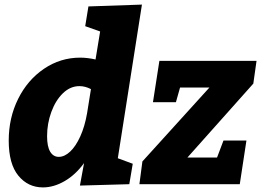

<svg xmlns="http://www.w3.org/2000/svg" viewBox="-20 -802 1140 836"><path d="M598 -782 493 -113 558 -89 543 0 328 6 346 -92Q309 -41 261.5 -13.5Q214 14 167 14Q102 14 60 -37Q18 -88 18 -190Q18 -289 59 -371.5Q100 -454 171.5 -502.5Q243 -551 329 -551Q361 -551 396 -543L416 -665L351 -688L365 -774ZM359 -308 376 -414Q351 -427 326 -427Q286 -427 254 -396Q222 -365 203.5 -314.5Q185 -264 185 -209Q185 -164 198.5 -141.5Q212 -119 236 -119Q261 -119 285.5 -142Q310 -165 329.5 -208Q349 -251 359 -308ZM1097 -537 1083 -438 796 -116H925L953 -190H1053L1024 0H587L600 -99L892 -421H764L746 -357H646L674 -537Z"/></svg>

Font: Bitter Pro ExtraBold
Style: Italic
Weight: 800
Italic angle: -9°
Designer: Sol Matas, and Bitter project Authors
Foundry: Sol Matas
Version: Version 1.010